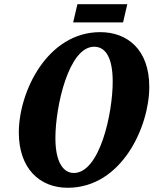

<svg xmlns="http://www.w3.org/2000/svg" viewBox="-20 -877 726 908"><path d="M326 -771H562L582 -857H346ZM300 11C557 11 686 -280 686 -466C686 -645 580 -725 454 -725C205 -725 69 -445 69 -250C69 -80 168 11 300 11ZM329 -59C280 -59 242 -109 242 -224C242 -374 305 -656 425 -656C479 -656 513 -605 513 -491C513 -341 452 -59 329 -59Z"/></svg>

Font: Noto Serif ExtraCondensed Black
Style: Italic
Weight: 900
Width: 2
Italic angle: -12°
Designer: Monotype Design Team
Foundry: Monotype Imaging Inc.
Version: Version 2.014